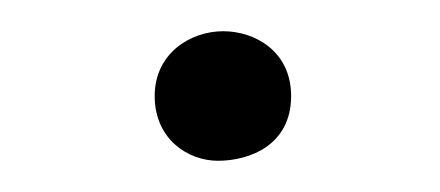

<svg xmlns="http://www.w3.org/2000/svg" viewBox="-20 -789 282 123"><path d="M166.5 -727.5C166.5 -756.3 143.1 -769 123 -769C102.1 -769 79.1 -754.9 79.1 -727.5C79.1 -699.7 100.6 -686 119.6 -686C139.6 -686 166.5 -695.8 166.5 -727.5Z"/></svg>

Font: Pompiere 
Style: Regular
Weight: 400
Designer: Karolina Lach
Foundry: Sorkin Type Co.
Version: Version 1.001